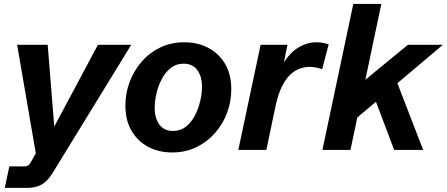

<svg xmlns="http://www.w3.org/2000/svg" viewBox="-20 -752 2241 963"><path d="M3.9 190.4 26.9 82.5H102.5Q113.8 82.5 120.8 78.1Q127.9 73.7 134.3 62L174.8 -10.3L164.1 43L65.9 -527.3H219.2L254.4 -88.4L237.8 -90.3L471.2 -527.3H638.2L245.6 112.8Q218.8 157.2 188.5 173.8Q158.2 190.4 117.2 190.4Z M843.3 12.7Q777.3 12.7 724.1 -15.1Q670.9 -43 639.9 -95.7Q608.9 -148.4 608.9 -223.1Q608.9 -283.7 630.1 -340.6Q651.4 -397.5 690.2 -442.4Q729 -487.3 783.4 -513.7Q837.9 -540 904.8 -540Q971.2 -540 1024.4 -512.2Q1077.6 -484.4 1108.9 -431.6Q1140.1 -378.9 1140.1 -303.7Q1140.1 -242.7 1118.9 -186Q1097.7 -129.4 1058.1 -84.5Q1018.6 -39.6 964.1 -13.4Q909.7 12.7 843.3 12.7ZM847.7 -95.2Q885.7 -95.2 913.3 -117.4Q940.9 -139.6 958.5 -174.3Q976.1 -209 984.6 -246.8Q993.2 -284.7 993.2 -315.4Q993.2 -369.1 969.2 -400.9Q945.3 -432.6 900.9 -432.6Q863.3 -432.6 835.7 -410.4Q808.1 -388.2 790.3 -353.5Q772.5 -318.8 764.2 -281Q755.9 -243.2 755.9 -211.9Q755.9 -158.2 779.8 -126.7Q803.7 -95.2 847.7 -95.2Z M1175.3 0 1287.1 -527.3H1421.9L1397 -406.7L1389.2 -415.5Q1428.7 -484.4 1474.1 -512.2Q1519.5 -540 1566.4 -540Q1583.5 -540 1599.9 -537.1Q1616.2 -534.2 1628.4 -528.8L1595.7 -404.8Q1582 -410.2 1565.4 -413.3Q1548.8 -416.5 1532.2 -416.5Q1509.8 -416.5 1485.4 -408.4Q1460.9 -400.4 1437.7 -379.4Q1414.6 -358.4 1395 -320.1Q1375.5 -281.7 1362.3 -221.2L1315.9 0Z M1597.2 0 1752 -732.4H1892.6L1812.5 -352.1L2025.9 -527.3H2201.2L1973.1 -334.5L2102.5 0H1957L1865.7 -241.7L1772 -162.6L1737.8 0Z"/></svg>

Font: Schibsted Grotesk
Style: Bold Italic
Weight: 700
Italic angle: -12°
Designer: Bakken & Baeck AS, Henrik Kongsvoll
Foundry: Schibsted ASA
Version: Version 1.100;gftools[0.9.25]